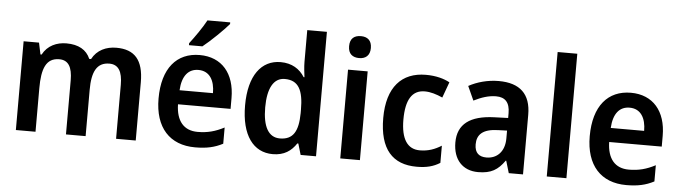

<svg xmlns="http://www.w3.org/2000/svg" viewBox="-48 -962 4135 1168"><g transform="rotate(5 2019.5 -378.0)"><path d="M640 -552C578 -552 522 -527 492 -470H481C458 -524 409 -552 335 -552C276 -552 220 -528 190 -471H183L168 -542H74V0H194V-266C194 -385 219 -452 300 -452C355 -452 380 -412 380 -330V0H500V-283C500 -393 529 -452 606 -452C661 -452 686 -411 686 -330V0H806V-356C806 -492 751 -552 640 -552Z M1316 -756V-766H1177C1153 -721 1111 -661 1078 -618V-606H1160C1207 -643 1285 -719 1316 -756ZM1149 -552C1009 -552 922 -452 922 -267C922 -89 1014 10 1169 10C1239 10 1288 -1 1338 -27V-126C1284 -98 1237 -85 1176 -85C1092 -85 1045 -140 1043 -242H1364V-308C1364 -458 1284 -552 1149 -552ZM1149 -461C1217 -461 1249 -406 1249 -328H1045C1050 -418 1089 -461 1149 -461Z M1643 10C1713 10 1756 -21 1787 -68H1793L1813 0H1907V-760H1787V-566C1787 -535 1792 -498 1795 -473H1790C1760 -521 1712 -552 1643 -552C1526 -552 1450 -454 1450 -271C1450 -88 1525 10 1643 10ZM1678 -89C1609 -89 1573 -151 1573 -270C1573 -386 1609 -452 1677 -452C1762 -452 1791 -392 1791 -274V-253C1790 -142 1759 -89 1678 -89Z M2116 -752C2076 -752 2049 -733 2049 -685C2049 -638 2076 -618 2116 -618C2154 -618 2182 -638 2182 -685C2182 -732 2155 -752 2116 -752ZM2175 -542H2055V0H2175Z M2522 10C2582 10 2624 -1 2664 -26V-131C2624 -106 2584 -91 2532 -91C2457 -91 2417 -150 2417 -269C2417 -389 2454 -451 2532 -451C2567 -451 2603 -440 2641 -423L2676 -519C2641 -538 2593 -552 2530 -552C2383 -552 2294 -457 2294 -268C2294 -77 2375 10 2522 10Z M2975 -553C2908 -553 2843 -535 2792 -507L2831 -421C2877 -444 2921 -459 2967 -459C3022 -459 3051 -429 3051 -363V-334L2967 -331C2819 -326 2744 -270 2744 -158C2744 -53 2803 10 2897 10C2977 10 3018 -16 3059 -74H3062L3084 0H3171V-364C3171 -491 3104 -553 2975 -553ZM2994 -255 3051 -257V-209C3051 -128 3004 -83 2940 -83C2896 -83 2868 -104 2868 -157C2868 -216 2902 -252 2994 -255Z M3436 0V-760H3316V0Z M3782 -552C3642 -552 3555 -452 3555 -267C3555 -89 3647 10 3802 10C3872 10 3921 -1 3971 -27V-126C3917 -98 3870 -85 3809 -85C3725 -85 3678 -140 3676 -242H3997V-308C3997 -458 3917 -552 3782 -552ZM3782 -461C3850 -461 3882 -406 3882 -328H3678C3683 -418 3722 -461 3782 -461Z"/></g></svg>

Font: Noto Sans Kannada SemiCondensed SemiBold
Style: Regular
Weight: 600
Width: 4
Designer: Jelle Bosma - Monotype Design Team
Foundry: Monotype Imaging Inc.
Version: Version 2.005